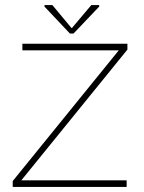

<svg xmlns="http://www.w3.org/2000/svg" viewBox="-20 -735 565 755"><path d="M30 0V-23L447 -537H68V-563H481V-540L64 -26H478V0ZM255 -603 155 -709V-715H186L261 -625H263L339 -715H370V-709L269 -603Z"/></svg>

Font: Darker Grotesque Light Light
Style: Regular
Weight: 300
Version: Version 1.000;gftools[0.9.28]